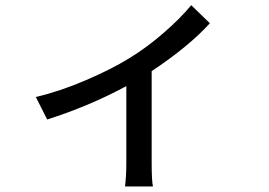

<svg xmlns="http://www.w3.org/2000/svg" viewBox="-20 -626 1017 725"><path d="M115.2 -259.8Q204.1 -280.3 302.2 -322.3Q400.4 -364.3 466.8 -405.3Q534.2 -446.3 598.1 -502Q662.1 -557.6 702.1 -606.4L772.5 -538.1Q692.4 -450.2 552.7 -357.4V-12.7Q552.7 58.6 557.6 78.1H452.1Q457 39.1 457 -12.7V-300.8Q315.4 -224.6 158.2 -174.8Z"/></svg>

Font: Min Sans Medium
Style: Regular
Weight: 500
Designer: Jinseong-Kim, NotoSansCJK, Nunito
Foundry: Jinseong-Kim
Version: Version 1.400;Glyphs 3.1.2 (3151)